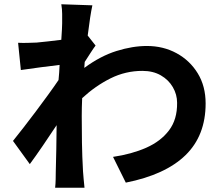

<svg xmlns="http://www.w3.org/2000/svg" viewBox="-20 -831 1040 902"><path d="M272 -721Q272 -743 272 -765.5Q272 -788 268 -811L414 -806Q404 -761 392 -664L429 -617Q419 -604 405 -582Q391 -560 378 -540Q377 -533 377 -526Q377 -519 376 -512Q452 -568 527.5 -591.5Q603 -615 670 -615Q747 -615 809.5 -581Q872 -547 909 -486.5Q946 -426 946 -345Q946 -194 851.5 -102Q757 -10 571 27L511 -94Q599 -107 667 -137Q735 -167 774 -218.5Q813 -270 812 -348Q812 -387 792 -421.5Q772 -456 735.5 -477Q699 -498 649 -498Q570 -498 499.5 -463Q429 -428 366 -370Q365 -348 364.5 -327Q364 -306 364 -286Q364 -225 365 -161Q366 -97 370 -26Q371 -13 373 10.5Q375 34 377 51H239Q241 34 241.5 11.5Q242 -11 242 -23Q244 -82 244.5 -131Q245 -180 246 -243Q215 -196 180.5 -145.5Q146 -95 120 -60L41 -169Q62 -195 90 -231Q118 -267 148 -307Q178 -347 206 -385.5Q234 -424 255 -455Q257 -472 258 -490Q259 -508 260 -526Q223 -522 171.5 -515Q120 -508 78 -502L65 -630Q87 -629 106.5 -629.5Q126 -630 152 -631Q174 -633 205 -636.5Q236 -640 268 -644Q270 -673 271 -693Q272 -713 272 -721Z"/></svg>

Font: Chiron Sans HK TT
Style: Bold
Weight: 700
Designer: Ryoko NISHIZUKA 西塚涼子 (kana, bopomofo & ideographs); Paul D. Hunt (Latin, Greek & Cyrillic); Sandoll Communications 산돌커뮤니
Foundry: Adobe
Version: Version 2.022;hotconv 1.0.109;makeotfexe 2.5.65596